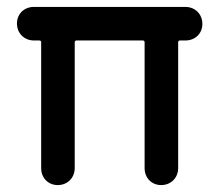

<svg xmlns="http://www.w3.org/2000/svg" viewBox="-20 -535 634 555"><path d="M196 -49V-413C196 -416 198 -418 201 -418H393C396 -418 398 -416 398 -413V-49C398 -21 418 0 446 0C474 0 495 -21 495 -49V-413C495 -416 497 -418 500 -418H516C544 -418 565 -438 565 -466C565 -494 544 -515 516 -515H78C50 -515 29 -495 29 -467C29 -439 50 -418 78 -418H94C97 -418 99 -416 99 -413V-49C99 -21 119 0 147 0C175 0 196 -21 196 -49Z"/></svg>

Font: Hotpoint
Style: Bold
Weight: 700
Designer: Andrew Paglinawan, Luciano Perondi, Riccardo Olocco
Foundry: CAST Cooperativa Anonima Servizi Tipografici
Version: Version 1.000;PS 2.1;hotconv 16.6.51;makeotf.lib2.5.65220